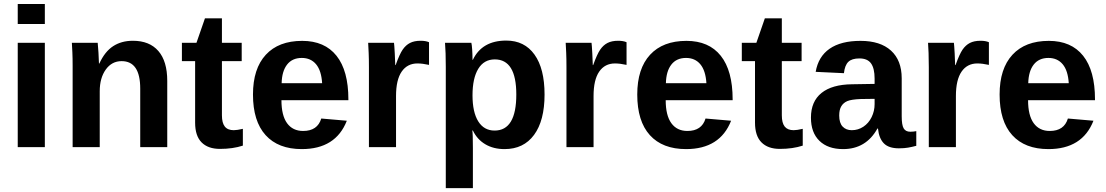

<svg xmlns="http://www.w3.org/2000/svg" viewBox="-20 -745 5598 972"><path d="M69.8 -623.5V-724.6H207V-623.5ZM69.8 0V-528.3H207V0Z M689.9 0V-296.4Q689.9 -435.5 595.7 -435.5Q545.9 -435.5 515.4 -392.8Q484.9 -350.1 484.9 -283.2V0H347.7V-410.2Q347.7 -452.6 346.4 -479.7Q345.2 -506.8 343.8 -528.3H474.6Q476.1 -519 478.5 -478.8Q481 -438.5 481 -423.3H482.9Q510.7 -483.9 552.7 -511.2Q594.7 -538.6 652.8 -538.6Q736.8 -538.6 781.7 -486.8Q826.7 -435.1 826.7 -335.4V0Z M1093.8 8.8Q1033.2 8.8 1000.5 -24.2Q967.8 -57.1 967.8 -124V-435.5H900.9V-528.3H974.6L1017.6 -652.3H1103.5V-528.3H1203.6V-435.5H1103.5V-161.1Q1103.5 -122.6 1118.2 -104.2Q1132.8 -85.9 1163.6 -85.9Q1179.7 -85.9 1209.5 -92.8V-7.8Q1158.7 8.8 1093.8 8.8Z M1507.8 9.8Q1388.7 9.8 1324.7 -60.8Q1260.7 -131.3 1260.7 -266.6Q1260.7 -397.5 1325.7 -467.8Q1390.6 -538.1 1509.8 -538.1Q1623.5 -538.1 1683.6 -462.6Q1743.7 -387.2 1743.7 -241.7V-237.8H1404.8Q1404.8 -160.6 1433.3 -121.3Q1461.9 -82 1514.6 -82Q1587.4 -82 1606.4 -145L1735.8 -133.8Q1679.7 9.8 1507.8 9.8ZM1507.8 -451.7Q1459.5 -451.7 1433.3 -418Q1407.2 -384.3 1405.8 -323.7H1610.8Q1606.9 -387.7 1580.1 -419.7Q1553.2 -451.7 1507.8 -451.7Z M1847.7 0V-404.3Q1847.7 -447.8 1846.4 -476.8Q1845.2 -505.9 1843.8 -528.3H1974.6Q1976.1 -519.5 1978.5 -474.9Q1981 -430.2 1981 -415.5H1982.9Q2002.9 -471.2 2018.6 -493.9Q2034.2 -516.6 2055.7 -527.6Q2077.1 -538.6 2109.4 -538.6Q2135.7 -538.6 2151.9 -531.2V-416.5Q2118.7 -423.8 2093.3 -423.8Q2042 -423.8 2013.4 -382.3Q1984.9 -340.8 1984.9 -259.3V0Z M2736.8 -266.6Q2736.8 -134.3 2683.8 -62.3Q2630.9 9.8 2534.2 9.8Q2478.5 9.8 2437.3 -14.4Q2396 -38.6 2374 -84H2371.1Q2374 -69.3 2374 4.9V207.5H2236.8V-406.7Q2236.8 -481.4 2232.9 -528.3H2366.2Q2368.7 -519.5 2370.4 -493.7Q2372.1 -467.8 2372.1 -442.4H2374Q2420.4 -539.6 2543 -539.6Q2635.3 -539.6 2686 -468.5Q2736.8 -397.5 2736.8 -266.6ZM2593.8 -266.6Q2593.8 -444.3 2484.9 -444.3Q2430.2 -444.3 2401.1 -396.5Q2372.1 -348.6 2372.1 -262.7Q2372.1 -177.2 2401.1 -130.6Q2430.2 -84 2483.9 -84Q2593.8 -84 2593.8 -266.6Z M2847.7 0V-404.3Q2847.7 -447.8 2846.4 -476.8Q2845.2 -505.9 2843.8 -528.3H2974.6Q2976.1 -519.5 2978.5 -474.9Q2981 -430.2 2981 -415.5H2982.9Q3002.9 -471.2 3018.6 -493.9Q3034.2 -516.6 3055.7 -527.6Q3077.1 -538.6 3109.4 -538.6Q3135.7 -538.6 3151.9 -531.2V-416.5Q3118.7 -423.8 3093.3 -423.8Q3042 -423.8 3013.4 -382.3Q2984.9 -340.8 2984.9 -259.3V0Z M3453.1 9.8Q3334 9.8 3270 -60.8Q3206.1 -131.3 3206.1 -266.6Q3206.1 -397.5 3271 -467.8Q3335.9 -538.1 3455.1 -538.1Q3568.8 -538.1 3628.9 -462.6Q3689 -387.2 3689 -241.7V-237.8H3350.1Q3350.1 -160.6 3378.7 -121.3Q3407.2 -82 3460 -82Q3532.7 -82 3551.8 -145L3681.2 -133.8Q3625 9.8 3453.1 9.8ZM3453.1 -451.7Q3404.8 -451.7 3378.7 -418Q3352.5 -384.3 3351.1 -323.7H3556.2Q3552.2 -387.7 3525.4 -419.7Q3498.5 -451.7 3453.1 -451.7Z M3928.2 8.8Q3867.7 8.8 3835 -24.2Q3802.2 -57.1 3802.2 -124V-435.5H3735.4V-528.3H3809.1L3852.1 -652.3H3938V-528.3H4038.1V-435.5H3938V-161.1Q3938 -122.6 3952.6 -104.2Q3967.3 -85.9 3998 -85.9Q4014.2 -85.9 4043.9 -92.8V-7.8Q3993.2 8.8 3928.2 8.8Z M4248 9.8Q4171.4 9.8 4128.4 -32Q4085.4 -73.7 4085.4 -149.4Q4085.4 -231.4 4138.9 -274.4Q4192.4 -317.4 4293.9 -318.4L4407.7 -320.3V-347.2Q4407.7 -398.9 4389.6 -424.1Q4371.6 -449.2 4330.6 -449.2Q4292.5 -449.2 4274.7 -431.9Q4256.8 -414.6 4252.4 -374.5L4109.4 -381.3Q4122.6 -458.5 4179.9 -498.3Q4237.3 -538.1 4336.4 -538.1Q4436.5 -538.1 4490.7 -488.8Q4544.9 -439.5 4544.9 -348.6V-156.2Q4544.9 -111.8 4554.9 -95Q4564.9 -78.1 4588.4 -78.1Q4604 -78.1 4618.7 -81.1V-6.8Q4606.4 -3.9 4596.7 -1.5Q4586.9 1 4577.1 2.4Q4567.4 3.9 4556.4 4.9Q4545.4 5.9 4530.8 5.9Q4479 5.9 4454.3 -19.5Q4429.7 -44.9 4424.8 -94.2H4421.9Q4364.3 9.8 4248 9.8ZM4407.7 -244.6 4337.4 -243.7Q4289.6 -241.7 4269.5 -233.2Q4249.5 -224.6 4239 -207Q4228.5 -189.5 4228.5 -160.2Q4228.5 -122.6 4245.8 -104.2Q4263.2 -85.9 4292 -85.9Q4324.2 -85.9 4350.8 -103.5Q4377.4 -121.1 4392.6 -152.1Q4407.7 -183.1 4407.7 -217.8Z M4682.1 0V-404.3Q4682.1 -447.8 4680.9 -476.8Q4679.7 -505.9 4678.2 -528.3H4809.1Q4810.5 -519.5 4813 -474.9Q4815.4 -430.2 4815.4 -415.5H4817.4Q4837.4 -471.2 4853 -493.9Q4868.7 -516.6 4890.1 -527.6Q4911.6 -538.6 4943.8 -538.6Q4970.2 -538.6 4986.3 -531.2V-416.5Q4953.1 -423.8 4927.7 -423.8Q4876.5 -423.8 4847.9 -382.3Q4819.3 -340.8 4819.3 -259.3V0Z M5287.6 9.8Q5168.5 9.8 5104.5 -60.8Q5040.5 -131.3 5040.5 -266.6Q5040.5 -397.5 5105.5 -467.8Q5170.4 -538.1 5289.6 -538.1Q5403.3 -538.1 5463.4 -462.6Q5523.4 -387.2 5523.4 -241.7V-237.8H5184.6Q5184.6 -160.6 5213.1 -121.3Q5241.7 -82 5294.4 -82Q5367.2 -82 5386.2 -145L5515.6 -133.8Q5459.5 9.8 5287.6 9.8ZM5287.6 -451.7Q5239.3 -451.7 5213.1 -418Q5187 -384.3 5185.5 -323.7H5390.6Q5386.7 -387.7 5359.9 -419.7Q5333 -451.7 5287.6 -451.7Z"/></svg>

Font: TypoPRO Liberation Sans
Style: Bold
Weight: 700
Designer: Steve Matteson
Foundry: Ascender Corporation
Version: Version 2.00.1